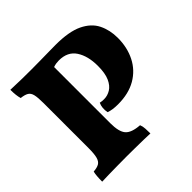

<svg xmlns="http://www.w3.org/2000/svg" viewBox="-172 -842 1008 1008"><g transform="rotate(-45 332.0 -338.0)"><path d="M37 3Q37 -43 43 -66Q70 -68 84.5 -76.5Q99 -85 105 -107Q111 -129 111 -172V-506Q111 -548 106 -569Q101 -590 86.5 -598.5Q72 -607 45 -610Q41 -623 39 -640.5Q37 -658 37 -679Q82 -677 121.5 -676.5Q161 -676 193 -676Q220 -676 256.5 -676.5Q293 -677 325 -677.5Q357 -678 372 -678Q471 -678 527 -651Q583 -624 606 -577.5Q629 -531 629 -473Q629 -402 600.5 -345.5Q572 -289 517 -257Q462 -225 383 -225Q341 -225 315 -235Q308 -271 321 -299Q329 -297 336.5 -296.5Q344 -296 351 -296Q376 -296 399 -310Q422 -324 436.5 -356Q451 -388 451 -443Q451 -516 421 -562Q391 -608 326 -608Q316 -608 305.5 -606.5Q295 -605 284 -601V-184Q284 -120 306 -95Q328 -70 387 -66Q393 -52 394 -33Q395 -14 395 3Q377 2 347.5 1.5Q318 1 284 0.5Q250 0 220 0Q188 0 153.5 0.5Q119 1 88 1.5Q57 2 37 3Z"/></g></svg>

Font: Vollkorn ExtraBold
Style: Regular
Weight: 800
Designer: Friedrich Althausen
Foundry: Friedrich Althausen
Version: Version 5.000; ttfautohint (v1.8.3)